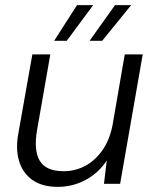

<svg xmlns="http://www.w3.org/2000/svg" viewBox="-20 -716 604 748"><path d="M205 12Q144 12 106 -15Q68 -42 54 -89.5Q40 -137 52 -199L106 -504H176L124 -207Q111 -130 135 -89.5Q159 -49 228 -49Q272 -49 310.5 -69Q349 -89 377.5 -128.5Q406 -168 418 -226L466 -504H536L448 0H385L396 -91Q364 -42 313.5 -15Q263 12 205 12ZM329 -557 428 -696H491L378 -557ZM191 -557 280 -696H343L240 -557Z"/></svg>

Font: DM Sans Light
Style: Italic
Weight: 300
Italic angle: -10°
Designer: Colophon Foundry, Jonny Pinhorn
Foundry: Colophon Foundry
Version: Version 4.004;gftools[0.9.30]